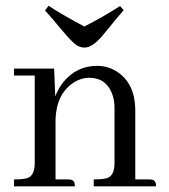

<svg xmlns="http://www.w3.org/2000/svg" viewBox="-20 -657 595 677"><path d="M219.7 -24.4C223.6 -24.4 226.9 -24.1 229.5 -23.4C239.3 -22.1 244.1 -14.3 244.1 0H29.3V-24.4C51.4 -24.4 67.4 -26 77.1 -29.3C94.1 -35.2 102.5 -53.1 102.5 -83V-390.6H29.3V-415H170.9L174.8 -317.4C182 -335.6 191.4 -352.2 203.1 -367.2C234.4 -405.6 274.1 -424.8 322.3 -424.8C346.4 -424.8 368.8 -418.6 389.6 -406.2C434.6 -378.3 457 -331.7 457 -266.6V-24.4H505.9C509.8 -24.4 513 -24.1 515.6 -23.4C525.4 -22.1 530.3 -14.3 530.3 0H310.5V-24.4C332.7 -24.4 348.6 -26 358.4 -29.3C375.3 -35.2 383.8 -53.1 383.8 -83V-276.4C383.8 -295.2 380.9 -312.2 375 -327.1C360.7 -364.3 333.7 -382.8 293.9 -382.8C275.7 -382.8 257.8 -377.3 240.2 -366.2C199.2 -339.5 177.7 -295.9 175.8 -235.4V-24.4ZM278.3 -489.3C270.5 -489.3 262.4 -491.2 253.9 -495.1C242.2 -501.6 222 -522.1 193.4 -556.6C171.9 -582.7 153.6 -603.8 138.7 -620.1L151.4 -636.7C178.1 -618.5 220.1 -594.1 277.3 -563.5C319.7 -585 361.7 -609 403.3 -635.7L416 -621.1C401.7 -604.8 383.8 -583.3 362.3 -556.6L337.9 -527.3C315.8 -502 295.9 -489.3 278.3 -489.3Z"/></svg>

Font: Abhaya Libre
Style: Regular
Weight: 400
Designer: Pushpananda Ekanayake, Sol Matas, Pathum Egodawatta
Foundry: Mooniak
Version: Version 1.041; ; ttfautohint (v1.5)